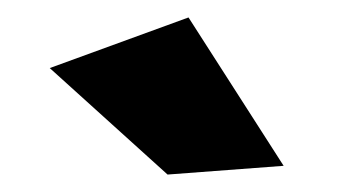

<svg xmlns="http://www.w3.org/2000/svg" viewBox="-20 -795 414 220"><path d="M196 -775 305 -605 172 -595 37 -717Z"/></svg>

Font: #9Slide03 Montserrat ExtraBold
Style: Regular
Weight: 800
Designer: Julieta Ulanovsky
Foundry: Julieta Ulanovsky
Version: Version 6.001